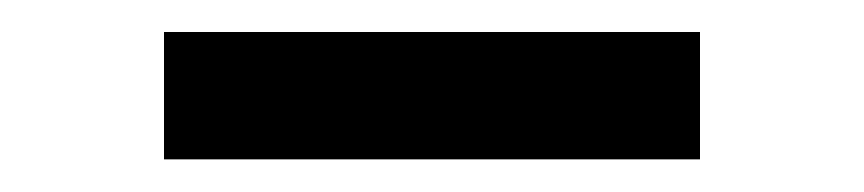

<svg xmlns="http://www.w3.org/2000/svg" viewBox="-20 -730 540 120"><path d="M417.5 -710V-630.4H82.5V-710Z"/></svg>

Font: Vazirmatn UI
Style: Bold
Weight: 700
Designer: Saber Rastikerdar
Foundry: Saber Rastikerdar
Version: Version 33.003